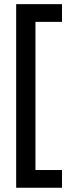

<svg xmlns="http://www.w3.org/2000/svg" viewBox="-20 -770 328 926"><path d="M58 135.5V-750H279V-664.5H151V50H279V135.5Z"/></svg>

Font: Cabin Condensed Medium
Style: Regular
Weight: 500
Width: 3
Designer: Pablo Impallari
Foundry: Pablo Impallari. http://www.impallari.com Igino Marini. http://www.ikern.com
Version: Version 3.001; ttfautohint (v1.8.3)